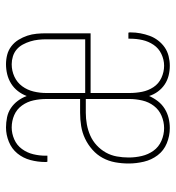

<svg xmlns="http://www.w3.org/2000/svg" viewBox="7 -585 586 640"><g transform="rotate(-90 300.0 -265.0)"><path d="M193 8Q167 8 142.5 -2Q118 -12 102.5 -32.5Q87 -53 81 -78.5Q75 -104 75 -129Q75 -152 79 -174Q83 -196 93.5 -215.5Q104 -235 121 -250Q138 -265 158 -274.5Q178 -284 200 -287.5Q222 -291 244 -291H290V-404Q290 -425 285.5 -446Q281 -467 268.5 -484.5Q256 -502 236.5 -510.5Q217 -519 195 -519Q175 -519 155.5 -510.5Q136 -502 123.5 -485Q111 -468 106 -447.5Q101 -427 101 -406Q101 -405 101 -403.5Q101 -402 101 -400H81Q80 -402 80 -404Q80 -406 80 -407Q80 -432 86.5 -456.5Q93 -481 108.5 -500Q124 -519 147.5 -528.5Q171 -538 195 -538Q212 -538 229 -534.5Q246 -531 260 -521.5Q274 -512 284 -498.5Q294 -485 300 -469Q306 -485 316.5 -498.5Q327 -512 341.5 -521Q356 -530 372.5 -534Q389 -538 406 -538Q422 -538 437.5 -534Q453 -530 466 -520Q479 -510 487.5 -496Q496 -482 501 -467Q506 -452 507.5 -436Q509 -420 509 -404V-256H310V-126Q310 -105 314 -84.5Q318 -64 329.5 -46.5Q341 -29 360.5 -20Q380 -11 401 -11Q421 -11 440 -20Q459 -29 470.5 -46Q482 -63 486.5 -83Q491 -103 491 -124Q491 -125 491 -126.5Q491 -128 491 -130H511Q512 -128 512 -126Q512 -124 512 -123Q512 -106 509 -90Q506 -74 500.5 -59Q495 -44 485 -31Q475 -18 462 -9Q449 0 433 4Q417 8 401 8Q384 8 368 4Q352 0 338.5 -9Q325 -18 315 -31.5Q305 -45 300 -61Q293 -45 282.5 -31.5Q272 -18 257.5 -9Q243 0 226.5 4Q210 8 193 8ZM489 -274V-404Q489 -417 487.5 -430.5Q486 -444 482 -457Q478 -470 471.5 -482Q465 -494 455 -502.5Q445 -511 432 -515Q419 -519 406 -519Q384 -519 364.5 -510Q345 -501 332.5 -484Q320 -467 315 -446Q310 -425 310 -404V-274ZM193 -11Q214 -11 234 -19.5Q254 -28 267 -45Q280 -62 285 -83.5Q290 -105 290 -126V-272H244Q225 -272 205.5 -268.5Q186 -265 168 -257Q150 -249 135.5 -235.5Q121 -222 111.5 -205Q102 -188 98.5 -168.5Q95 -149 95 -129Q95 -107 100 -85.5Q105 -64 117.5 -46.5Q130 -29 150.5 -20Q171 -11 193 -11Z"/></g></svg>

Font: Iosevka Curly Thin Extended
Style: Regular
Weight: 100
Width: 7
Monospace: yes
Designer: Belleve Invis
Foundry: Belleve Invis
Version: Version 11.1.0; ttfautohint (v1.8.3)